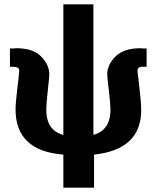

<svg xmlns="http://www.w3.org/2000/svg" viewBox="-20 -707 740 888"><path d="M26 -398V-483H44Q45 -483 49 -483.5Q53 -484 55 -484Q133 -484 170.5 -445.5Q208 -407 208 -363Q208 -351 201 -288Q194 -225 194 -200Q194 -104 273 -83V-687H412V-83Q491 -105 491 -200Q491 -225 483.5 -288Q476 -351 476 -363Q476 -408 514.5 -446Q553 -484 630 -484Q631 -484 634 -483.5Q637 -483 639 -483H658V-398Q657 -398 647.5 -398.5Q638 -399 635.5 -398.5Q633 -398 626.5 -396Q620 -394 618 -389.5Q616 -385 616 -378Q616 -372 624.5 -303Q633 -234 633 -198Q633 -15 415 8V161H273V8Q52 -9 52 -201Q52 -231 60.5 -301Q69 -371 69 -378Q69 -382 68 -385.5Q67 -389 65.5 -391Q64 -393 60.5 -394.5Q57 -396 55 -396.5Q53 -397 48 -397.5Q43 -398 41 -398Q39 -398 33.5 -398Q28 -398 26 -398Z"/></svg>

Font: Coval
Style: Heavy
Weight: 900
Foundry: Context Ltd
Version: Version 001.000